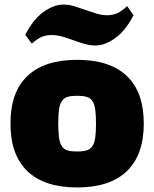

<svg xmlns="http://www.w3.org/2000/svg" viewBox="-20 -813 678 844"><path d="M319 11Q175 11 100.5 -60.5Q26 -132 26 -270Q26 -408 100.5 -479Q175 -550 319 -550Q463 -550 537.5 -479Q612 -408 612 -270Q612 -132 537.5 -60.5Q463 11 319 11ZM319 -147Q344 -147 360 -151.5Q376 -156 385.5 -169.5Q395 -183 398.5 -207Q402 -231 402 -270Q402 -309 398.5 -333Q395 -357 385.5 -370Q376 -383 360 -387.5Q344 -392 319 -392Q294 -392 278 -387.5Q262 -383 252.5 -369.5Q243 -356 239.5 -332.5Q236 -309 236 -270Q236 -231 239.5 -207Q243 -183 252.5 -169.5Q262 -156 278 -151.5Q294 -147 319 -147ZM91 -660Q126 -728 171.5 -760.5Q217 -793 259 -793Q283 -793 307 -785.5Q331 -778 355 -769.5Q379 -761 403.5 -753.5Q428 -746 452 -746Q473 -746 493 -754Q513 -762 539 -786L567 -746Q532 -678 486.5 -645.5Q441 -613 400 -613Q376 -613 351.5 -620Q327 -627 303 -636Q279 -645 254.5 -652Q230 -659 206 -659Q185 -659 165 -651.5Q145 -644 120 -621Z"/></svg>

Font: Encode Sans Narrow
Style: Black
Weight: 900
Designer: Pablo Impallari, Andres Torresi
Foundry: Pablo Impallari, Andres Torresi
Version: Version 1.000; ttfautohint (v1.00) -l 8 -r 50 -G 200 -x 14 -